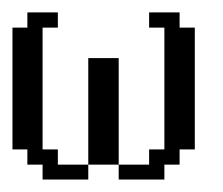

<svg xmlns="http://www.w3.org/2000/svg" viewBox="-20 -288 357 308"><path d="M121.6 -23.9V-194.8H170.4V-23.9ZM48.3 0V-23.9H23.9V-48.3H0V-243.7H23.9V-268.1H72.8V-243.7H48.3V-48.3H72.8V-23.9H121.6V0ZM170.4 0V-23.9H219.2V-48.3H243.7V-243.7H219.2V-268.1H268.1V-243.7H292.5V-48.3H268.1V-23.9H243.7V0Z"/></svg>

Font: FS Mondwest Regular
Style: Regular
Weight: 400
Designer: NZWStudios2024
Foundry: https://fontstruct.com
Version: Version 1.0